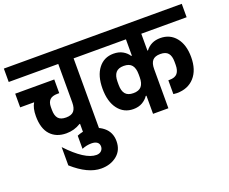

<svg xmlns="http://www.w3.org/2000/svg" viewBox="-144 -848 1542 1293"><g transform="rotate(-20 627.5 -201.5)"><path d="M545 -534H455V0H345V-105H341Q294 -76 238 -76Q166 -76 124.5 -121Q83 -166 83 -255Q83 -313 104 -347H4V-445H284V-347H272Q233 -347 216 -329.5Q199 -312 199 -278V-258Q199 -217 216 -197Q233 -177 272 -177Q311 -177 328 -197Q345 -217 345 -258V-534H-10V-630H545Z M378 130Q400 130 413 117.5Q426 105 426 86Q426 66 411.5 55.5Q397 45 371 45Q337 45 303 59V-35Q339 -51 378 -51Q443 -51 489.5 -13.5Q536 24 536 88Q536 153 490.5 190Q445 227 378 227Q283 227 175 131V0Q297 130 378 130Z M944 -413Q982 -463 1049 -463Q1119 -463 1160.5 -411.5Q1202 -360 1202 -272Q1202 -180 1155.5 -128Q1109 -76 1029 -76Q1018 -76 1004 -78V-177H1013Q1052 -177 1069 -197.5Q1086 -218 1086 -258V-281Q1086 -321 1069 -341.5Q1052 -362 1013 -362Q974 -362 957 -342Q940 -322 940 -281V0H830V-130H825Q809 -106 782 -90.5Q755 -75 718 -75Q650 -75 609 -128.5Q568 -182 568 -275Q568 -367 608.5 -419.5Q649 -472 717 -472Q755 -472 782.5 -456.5Q810 -441 825 -417H830V-534H525V-630H1265V-534H940V-413ZM830 -283Q830 -327 812 -349Q794 -371 754 -371Q715 -371 697 -349.5Q679 -328 679 -285V-262Q679 -219 697 -197.5Q715 -176 754 -176Q794 -176 812 -197.5Q830 -219 830 -262Z"/></g></svg>

Font: Pragati Narrow
Style: Bold
Weight: 700
Designer: Hector Gatti, Marcela Romero, Pablo Cosgaya and Nicolas Silva
Foundry: Omnibus-Type
Version: Version 1.010; ttfautohint (v1.3)